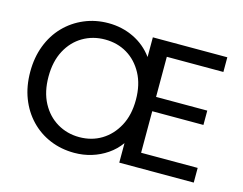

<svg xmlns="http://www.w3.org/2000/svg" viewBox="-99 -868 1309 1036"><g transform="rotate(15 555.0 -350.0)"><path d="M389 12Q316 12 253.5 -14Q191 -40 144.5 -88.5Q98 -137 72.5 -203Q47 -269 47 -350Q47 -430 72.5 -496.5Q98 -563 144.5 -611Q191 -659 253.5 -685.5Q316 -712 388 -712Q464 -712 529.5 -680.5Q595 -649 638 -590V-700H1054V-618H738V-394H1024V-314H738V-82H1054V0H638V-109Q610 -70 570.5 -43Q531 -16 485 -2Q439 12 389 12ZM393 -77Q462 -77 516.5 -110Q571 -143 604 -204Q637 -265 637 -350Q637 -435 604 -496Q571 -557 516.5 -589.5Q462 -622 393 -622Q325 -622 269.5 -589.5Q214 -557 181.5 -496Q149 -435 149 -350Q149 -265 181.5 -204Q214 -143 269.5 -110Q325 -77 393 -77Z"/></g></svg>

Font: DM Sans 17pt Medium
Style: Regular
Weight: 500
Version: Version 4.004;gftools[0.9.30]